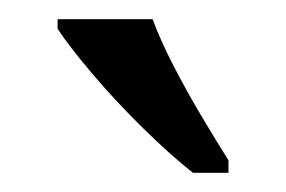

<svg xmlns="http://www.w3.org/2000/svg" viewBox="-20 -786 298 200"><path d="M181 -606Q158 -624 129 -652.5Q100 -681 75.5 -710Q51 -739 40 -756V-766H139Q147 -744 161 -717Q175 -690 190.5 -664Q206 -638 218 -619V-606Z"/></svg>

Font: Noto Serif Georgian Condensed
Style: Regular
Weight: 400
Width: 3
Designer: Monotype Design Team, Akaki Razmadze
Foundry: Google LLC
Version: Version 2.003; ttfautohint (v1.8.4.7-5d5b)